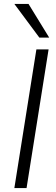

<svg xmlns="http://www.w3.org/2000/svg" viewBox="-20 -956 287 976"><path d="M53 0 165 -705H227L115 0ZM180 -765 53 -936H125L230 -765Z"/></svg>

Font: Mulish Light
Style: Italic
Weight: 300
Italic angle: -9°
Designer: Vernon Adams
Foundry: Vernon Adams
Version: Version 3.603; ttfautohint (v1.8.3)